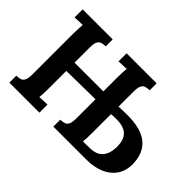

<svg xmlns="http://www.w3.org/2000/svg" viewBox="-121 -998 1297 1297"><g transform="rotate(45 527.0 -350.0)"><path d="M50 0V-66Q73 -67 88.5 -72Q104 -77 112.5 -95Q121 -113 121 -153V-536Q121 -563 122.5 -588Q124 -613 125 -626Q109 -625 85 -624.5Q61 -624 50 -623V-700H337V-634Q315 -633 299 -628Q283 -623 274.5 -605.5Q266 -588 266 -547V-407H541V-536Q541 -563 542 -588Q543 -613 545 -626Q529 -625 505 -624.5Q481 -624 470 -623V-700H757V-634Q735 -633 719 -628Q703 -623 694.5 -605.5Q686 -588 686 -547V-407L741 -409Q831 -412 887.5 -395Q944 -378 974.5 -347Q1005 -316 1017 -277.5Q1029 -239 1029 -199Q1029 -134 997.5 -89.5Q966 -45 911 -22.5Q856 0 786 0H470V-66Q493 -67 508.5 -72Q524 -77 532.5 -95Q541 -113 541 -153V-332L266 -328V-164Q266 -137 265 -112Q264 -87 262 -74Q278 -76 302.5 -76.5Q327 -77 337 -77V0ZM682 -71Q700 -71 718.5 -71Q737 -71 755 -72Q816 -75 843.5 -111.5Q871 -148 871 -207Q871 -257 854.5 -285Q838 -313 809 -325Q780 -337 742 -337Q733 -337 723.5 -337Q714 -337 705 -336.5Q696 -336 686 -335V-159Q686 -132 685 -108Q684 -84 682 -71Z"/></g></svg>

Font: Lora
Style: Weight 700
Weight: 700
Designer: Olga Karpushina, Alexei Vanyashin (Cyrillic)
Foundry: Cyreal
Version: Version 3.001